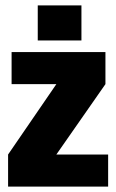

<svg xmlns="http://www.w3.org/2000/svg" viewBox="-20 -692 431 712"><path d="M371 -499V-380H23V-499ZM189 -380H371L189 -119H10ZM381 -119V0H10V-119ZM120 -542V-672H282V-542Z"/></svg>

Font: Teko Variable Light
Style: Regular
Weight: 300
Designer: Manushi Parikh, Jonny Pinhorn
Foundry: Indian Type Foundry
Version: Version 3.000